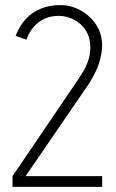

<svg xmlns="http://www.w3.org/2000/svg" viewBox="-20 -730 453 750"><path d="M41 -590 83 -575Q94 -605 112 -625.5Q130 -646 154.5 -657Q179 -668 209 -668Q242 -668 270.5 -652.5Q299 -637 316 -609.5Q333 -582 333 -543Q333 -527 329.5 -510.5Q326 -494 317 -473.5Q308 -453 289 -425L29 -42V0H379V-42H80L326 -401Q356 -448 367 -483.5Q378 -519 379 -550Q379 -599 354.5 -635Q330 -671 292 -691Q254 -711 212 -710Q175 -710 141.5 -697Q108 -684 82.5 -657.5Q57 -631 41 -590Z"/></svg>

Font: Advent Pro Light
Style: Regular
Weight: 300
Version: Version 3.000